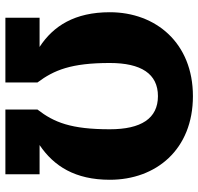

<svg xmlns="http://www.w3.org/2000/svg" viewBox="-32 -704 753 730"><g transform="rotate(-90 345.0 -338.5)"><path d="M345 18C547 18 664 -123 664 -298C664 -431 612 -513 532 -565H643V-695H397V-573C444 -510 471 -445 471 -298C471 -179 430 -115 345 -115C260 -115 219 -179 219 -298C219 -445 245 -510 294 -573V-695H48V-565H159C79 -511 27 -430 27 -298C27 -122 142 18 345 18Z"/></g></svg>

Font: Fira Sans ExtraBold
Style: Regular
Weight: 800
Designer: bBox Type GmbH & Carrois Corporate GbR & Edenspiekermann AG
Foundry: bBox Type GmbH & Carrois Corporate GbR & Edenspiekermann AG
Version: Version 4.300;PS 004.300;hotconv 1.0.88;makeotf.lib2.5.64775